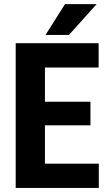

<svg xmlns="http://www.w3.org/2000/svg" viewBox="-20 -923 531 943"><path d="M424.3 -307.6H200.7V-119.1H465.3V0H57.1V-710.9H464.4V-591.3H200.7V-423.3H424.3ZM299.3 -902.8H454.6L318.8 -751.5H203.6Z"/></svg>

Font: Roboto Condensed
Style: Bold
Weight: 700
Designer: Google
Version: Version 2.134; 2016